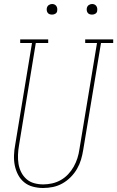

<svg xmlns="http://www.w3.org/2000/svg" viewBox="-20 -932 586 960"><path d="M195 8Q170 8 145 1.5Q120 -5 101 -20.5Q82 -36 70.5 -58Q59 -80 54 -104.5Q49 -129 50 -155.5Q51 -182 56 -208L140 -717H81V-735H221V-717H159L75 -205Q71 -182 70 -158.5Q69 -135 72.5 -113Q76 -91 86 -71Q96 -51 112.5 -36.5Q129 -22 151 -16Q173 -10 196 -10Q218 -10 240.5 -15Q263 -20 283.5 -31.5Q304 -43 320.5 -60.5Q337 -78 348.5 -98.5Q360 -119 367 -141Q374 -163 377 -185L465 -717H406V-735H546V-717H485L396 -182Q392 -157 385 -133.5Q378 -110 365 -87.5Q352 -65 333 -46Q314 -27 291.5 -14.5Q269 -2 244.5 3Q220 8 195 8ZM440 -859Q434 -859 428 -861Q422 -863 418.5 -868Q415 -873 414 -879Q413 -885 414 -891Q415 -896 417.5 -900Q420 -904 423.5 -906.5Q427 -909 431.5 -910.5Q436 -912 440 -912Q447 -912 452.5 -909.5Q458 -907 461.5 -902Q465 -897 466 -891Q467 -885 466 -879Q466 -874 463.5 -870Q461 -866 457 -863.5Q453 -861 449 -860Q445 -859 440 -859ZM240 -859Q234 -859 228 -861Q222 -863 218.5 -868Q215 -873 214 -879Q213 -885 214 -891Q215 -896 217.5 -900Q220 -904 223.5 -906.5Q227 -909 231.5 -910.5Q236 -912 240 -912Q247 -912 252.5 -909.5Q258 -907 261.5 -902Q265 -897 266 -891Q267 -885 266 -879Q266 -874 263.5 -870Q261 -866 257 -863.5Q253 -861 249 -860Q245 -859 240 -859Z"/></svg>

Font: Iosevka Curly Slab ThObl
Style: Regular
Weight: 100
Italic angle: -9°
Monospace: yes
Designer: Belleve Invis
Foundry: Belleve Invis
Version: Version 11.0.0; ttfautohint (v1.8.3)